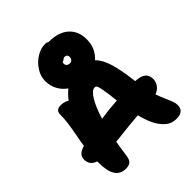

<svg xmlns="http://www.w3.org/2000/svg" viewBox="-268 -1168 1315 1315"><g transform="rotate(-45 390.0 -510.0)"><path d="M670.9 -9.8Q636.2 -9.8 609.6 -24.7Q583 -39.6 557.1 -75.2Q522.5 -121.1 499 -214.8Q432.6 -210.4 266.1 -190.9Q253.9 -116.2 249 -78.1Q245.6 -43 230.2 -28.1Q214.8 -13.2 184.1 -13.2Q131.3 -13.2 105.2 -52.7Q79.1 -92.3 79.1 -181.2V-188Q23.9 -205.6 23.9 -261.2Q23.9 -308.6 85 -326.2Q86.9 -327.1 89.8 -327.1Q94.2 -359.4 105 -415.3Q115.7 -471.2 121.3 -513.7Q127 -556.2 127 -596.2Q127 -637.2 175.8 -637.2Q209 -637.2 233.9 -620.1Q262.2 -656.2 293 -681.2Q256.3 -706.5 236.1 -745.1Q215.8 -783.7 215.8 -830.1Q215.8 -873.5 242.2 -915.5Q268.6 -957.5 310.3 -983.6Q352.1 -1009.8 394 -1009.8Q408.7 -1009.8 422.9 -1002H424.8Q517.1 -1002 568.6 -956.1Q620.1 -910.2 620.1 -830.1Q620.1 -743.2 558.1 -689Q595.2 -653.3 616.5 -583Q637.7 -512.7 651.9 -393.1Q705.6 -390.1 727.8 -370.8Q750 -351.6 750 -316.9Q750 -287.6 733.2 -264.9Q716.3 -242.2 686 -230Q695.8 -201.2 711.2 -166.7Q726.6 -132.3 734.4 -110.8Q742.2 -89.4 742.2 -71.8Q742.2 -9.8 670.9 -9.8ZM390.1 -823.2Q390.1 -810.5 398.9 -802.7Q407.7 -794.9 422.9 -794.9Q435.5 -794.9 443.8 -804.4Q452.1 -814 452.1 -828.1Q452.1 -839.4 445.1 -846.2Q438 -853 425.8 -853Q418.9 -853 409.7 -845Q400.4 -836.9 394 -836.9Q390.1 -830.6 390.1 -823.2ZM424.8 -559.1Q397.9 -559.1 367.2 -509.5Q336.4 -460 309.1 -371.1Q378.4 -381.8 469.2 -388.2Q460.4 -467.8 453.4 -505.1Q446.3 -542.5 440.7 -550.8Q435.1 -559.1 424.8 -559.1Z"/></g></svg>

Font: Shantell Sans Bouncy
Style: Regular
Weight: 800
Designer: Stephen Nixon, Anya Danilova, Shantell Martin
Foundry: Arrow Type
Version: Version 1.006;[9816181b4]